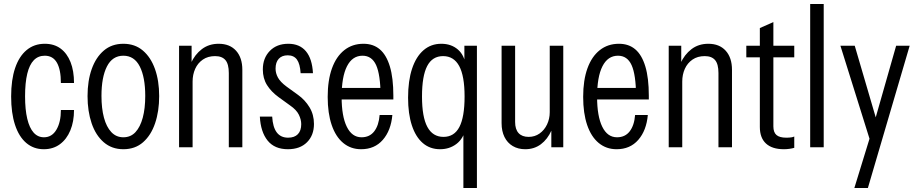

<svg xmlns="http://www.w3.org/2000/svg" viewBox="-20 -740 4612 965"><path d="M200 10Q149 10 112 -21.5Q75 -53 55.5 -112.5Q36 -172 36 -255Q36 -339 56 -398Q76 -457 114 -488.5Q152 -520 205 -520Q252 -520 284.5 -496Q317 -472 334.5 -428Q352 -384 352 -323H286Q286 -390 266 -425Q246 -460 205 -460Q172 -460 150 -437.5Q128 -415 117 -369.5Q106 -324 106 -256Q106 -189 117 -143Q128 -97 149 -73.5Q170 -50 201 -50Q241 -50 263.5 -88Q286 -126 286 -187H352Q352 -129 333.5 -84.5Q315 -40 281 -15Q247 10 200 10Z M600 10Q542 10 501.5 -25Q461 -60 440.5 -120.5Q420 -181 420 -257Q420 -334 441 -393Q462 -452 502 -486Q542 -520 600 -520Q658 -520 698 -486Q738 -452 759 -393Q780 -334 780 -257Q780 -181 759.5 -120.5Q739 -60 699 -25Q659 10 600 10ZM600 -50Q637 -50 661 -76Q685 -102 697.5 -148.5Q710 -195 710 -258Q710 -352 682.5 -406Q655 -460 600 -460Q545 -460 517.5 -406Q490 -352 490 -258Q490 -195 502.5 -148.5Q515 -102 539.5 -76Q564 -50 600 -50Z M880 0V-510H943V-414H948V0ZM1130 0V-373Q1130 -418 1113 -438Q1096 -458 1061 -458Q1025 -458 999.5 -440.5Q974 -423 961 -394Q948 -365 948 -330L939 -421Q959 -466 994.5 -493Q1030 -520 1079 -520Q1135 -520 1166.5 -485Q1198 -450 1198 -389V0Z M1427 10Q1360 10 1325 -33.5Q1290 -77 1286 -154H1348Q1351 -101 1371 -74.5Q1391 -48 1428 -48Q1460 -48 1477 -65.5Q1494 -83 1494 -116Q1494 -139 1482 -163.5Q1470 -188 1438 -210L1380 -252Q1343 -279 1322 -312.5Q1301 -346 1301 -391Q1301 -448 1336 -484Q1371 -520 1429 -520Q1486 -520 1517.5 -482.5Q1549 -445 1553 -372H1491Q1488 -419 1472.5 -440.5Q1457 -462 1426 -462Q1397 -462 1381 -444.5Q1365 -427 1365 -395Q1365 -372 1377 -350Q1389 -328 1420 -305L1478 -263Q1513 -238 1535.5 -201Q1558 -164 1558 -117Q1558 -60 1523 -25Q1488 10 1427 10Z M1795 10Q1743 10 1705 -21.5Q1667 -53 1647 -112Q1627 -171 1627 -253Q1627 -337 1648.5 -396.5Q1670 -456 1710.5 -488Q1751 -520 1807 -520Q1856 -520 1889 -492Q1922 -464 1939.5 -406Q1957 -348 1957 -259Q1957 -255 1957 -250Q1957 -245 1957 -240H1672V-298H1921L1893 -258Q1892 -365 1870.5 -412.5Q1849 -460 1802 -460Q1751 -460 1724 -407Q1697 -354 1697 -253Q1697 -156 1723 -103Q1749 -50 1797 -50Q1838 -50 1861 -80Q1884 -110 1888 -162H1952Q1945 -84 1904 -37Q1863 10 1795 10Z M2309 205V-103L2321 -95Q2309 -43 2274 -16.5Q2239 10 2192 10Q2141 10 2105 -21Q2069 -52 2050 -110Q2031 -168 2031 -249Q2031 -334 2051 -394.5Q2071 -455 2108.5 -487.5Q2146 -520 2198 -520Q2248 -520 2281.5 -491Q2315 -462 2322 -406L2314 -399V-510H2377V205ZM2209 -52Q2263 -52 2289 -102Q2315 -152 2315 -255Q2315 -358 2288 -408Q2261 -458 2207 -458Q2153 -458 2127 -408Q2101 -358 2101 -255Q2101 -152 2128 -102Q2155 -52 2209 -52Z M2620 10Q2584 10 2557 -6Q2530 -22 2515.5 -51.5Q2501 -81 2501 -121V-510H2569V-127Q2569 -90 2586.5 -71Q2604 -52 2637 -52Q2668 -52 2692 -69Q2716 -86 2729.5 -114.5Q2743 -143 2743 -176L2752 -85Q2732 -40 2698.5 -15Q2665 10 2620 10ZM2751 0V-92H2743V-510H2811V0Z M3079 10Q3027 10 2989 -21.5Q2951 -53 2931 -112Q2911 -171 2911 -253Q2911 -337 2932.5 -396.5Q2954 -456 2994.5 -488Q3035 -520 3091 -520Q3140 -520 3173 -492Q3206 -464 3223.5 -406Q3241 -348 3241 -259Q3241 -255 3241 -250Q3241 -245 3241 -240H2956V-298H3205L3177 -258Q3176 -365 3154.5 -412.5Q3133 -460 3086 -460Q3035 -460 3008 -407Q2981 -354 2981 -253Q2981 -156 3007 -103Q3033 -50 3081 -50Q3122 -50 3145 -80Q3168 -110 3172 -162H3236Q3229 -84 3188 -37Q3147 10 3079 10Z M3341 0V-510H3404V-414H3409V0ZM3591 0V-373Q3591 -418 3574 -438Q3557 -458 3522 -458Q3486 -458 3460.5 -440.5Q3435 -423 3422 -394Q3409 -365 3409 -330L3400 -421Q3420 -466 3455.5 -493Q3491 -520 3540 -520Q3596 -520 3627.5 -485Q3659 -450 3659 -389V0Z M3920 10Q3861 10 3830 -18.5Q3799 -47 3799 -102V-599L3867 -629V-105Q3867 -75 3882.5 -61.5Q3898 -48 3932 -48Q3946 -48 3956.5 -49.5Q3967 -51 3972 -54V3Q3962 6 3948 8Q3934 10 3920 10ZM3731 -452V-510H3972V-452Z M4052 0V-720H4120V0Z M4274 205 4357 -65 4364 -89 4484 -510H4552L4342 205ZM4362 -5 4204 -510H4276L4402 -80Z"/></svg>

Font: Instrument Sans Condensed
Style: Regular
Weight: 400
Width: 3
Designer: Rodrigo Fuenzalida
Foundry: fragTYPE
Version: Version 1.000;gftools[0.9.28]